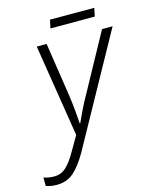

<svg xmlns="http://www.w3.org/2000/svg" viewBox="-235 -744 853 1071"><g transform="rotate(-15 191.5 -208.0)"><path d="M-41 242Q18 242 58 206Q98 170 136 103L487 -532H426L247 -205Q225 -167 203.5 -122.5Q182 -78 172 -55H170Q168 -82 164 -128Q160 -174 153 -222L106 -532H49L134 1L84 87Q54 140 25 166.5Q-4 193 -43 193Q-76 193 -104 183V232Q-91 236 -77 239Q-63 242 -41 242ZM149 -610 159 -658H415L405 -610Z"/></g></svg>

Font: Noto Sans UI Light
Style: Italic
Weight: 300
Italic angle: -12°
Designer: Monotype Design Team
Foundry: Monotype Imaging Inc.
Version: Version 1.901